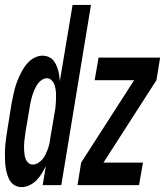

<svg xmlns="http://www.w3.org/2000/svg" viewBox="-39 -755 673 783"><path d="M49 8Q31 8 17.5 -1.5Q4 -11 -3 -26.5Q-10 -42 -13.5 -58.5Q-17 -75 -18 -92Q-19 -109 -19 -126.5Q-19 -144 -17.5 -161.5Q-16 -179 -13.5 -196.5Q-11 -214 -8 -232L8 -332Q11 -347 14 -362Q17 -377 21 -392Q25 -407 30.5 -421.5Q36 -436 43 -450.5Q50 -465 58.5 -478.5Q67 -492 79 -503.5Q91 -515 105.5 -521.5Q120 -528 135 -528Q147 -528 158 -523.5Q169 -519 176.5 -511Q184 -503 189 -492.5Q194 -482 197.5 -470.5Q201 -459 202.5 -447.5Q204 -436 205 -424L257 -735H332L211 0H135L148 -77Q140 -62 131 -47Q122 -32 109.5 -19.5Q97 -7 81 0.5Q65 8 49 8ZM277 0 292 -92 508 -428H347L363 -520H614L599 -428L383 -92H544L528 0ZM95 -84Q106 -84 116.5 -90.5Q127 -97 134.5 -106Q142 -115 147 -125.5Q152 -136 156 -147Q160 -158 162.5 -169Q165 -180 166 -191L183 -291Q185 -301 186.5 -311.5Q188 -322 188.5 -332.5Q189 -343 189.5 -353.5Q190 -364 189.5 -374Q189 -384 187 -394.5Q185 -405 181.5 -413.5Q178 -422 170 -429Q162 -436 152 -436Q152 -436 152 -436Q152 -436 152 -436Q143 -436 134.5 -431Q126 -426 119.5 -418.5Q113 -411 108.5 -403Q104 -395 100.5 -386.5Q97 -378 94 -369.5Q91 -361 89 -352Q87 -343 85 -334.5Q83 -326 82 -317L65 -217Q64 -207 62.5 -197.5Q61 -188 60 -178Q59 -168 59 -158.5Q59 -149 59.5 -140Q60 -131 61.5 -121.5Q63 -112 67 -103.5Q71 -95 78 -89.5Q85 -84 95 -84Z"/></svg>

Font: Iosevka SS04 SmBd Ex Obl
Style: Regular
Weight: 600
Width: 7
Italic angle: -9°
Monospace: yes
Designer: Belleve Invis
Foundry: Belleve Invis
Version: Version 19.0.0; ttfautohint (v1.8.4)